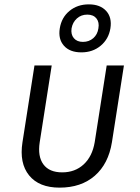

<svg xmlns="http://www.w3.org/2000/svg" viewBox="-20 -850 640 880"><path d="M253 10Q159 10 113.5 -46Q68 -102 83 -198L138 -550H217L162 -198Q152 -133 179 -96.5Q206 -60 265 -60Q324 -60 363.5 -96.5Q403 -133 414 -198L469 -550H548L493 -198Q477 -99 414.5 -44.5Q352 10 253 10ZM353 -610Q300 -610 273 -640.5Q246 -671 254 -720Q262 -770 298.5 -800Q335 -830 387 -830Q439 -830 466.5 -800Q494 -770 486 -720Q478 -671 441.5 -640.5Q405 -610 353 -610ZM360 -658Q388 -658 407.5 -675Q427 -692 431 -720Q436 -748 422 -765.5Q408 -783 380 -783Q352 -783 332.5 -765.5Q313 -748 308 -720Q304 -692 318.5 -675Q333 -658 360 -658Z"/></svg>

Font: JetBrains Mono NL Light
Style: Italic
Weight: 300
Italic angle: -9°
Designer: Philipp Nurullin, Konstantin Bulenkov
Foundry: JetBrains
Version: Version 2.304; ttfautohint (v1.8.4.7-5d5b)